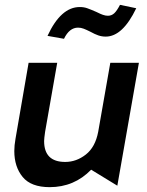

<svg xmlns="http://www.w3.org/2000/svg" viewBox="-20 -762 607 792"><path d="M39 -139Q39 -74 73.5 -32Q108 10 185 10Q286 10 356 -62L464 4L553 -503H435L385 -218Q373 -155 334 -124.5Q295 -94 249 -94Q162 -94 162 -180Q162 -190 166 -218L216 -503H98L44 -190Q39 -162 39 -139ZM302 -648Q314 -648 325.5 -643.5Q337 -639 353 -631Q371 -621 385.5 -616Q400 -611 416 -611Q486 -611 542 -728L475 -742Q462 -717 451 -707Q440 -697 425 -697Q415 -697 404 -701Q393 -705 386.5 -708.5Q380 -712 377 -713Q354 -723 340 -728Q326 -733 309 -733Q231 -733 176 -614L244 -602Q266 -648 302 -648Z"/></svg>

Font: Geom Medium
Style: Italic
Weight: 500
Italic angle: -10°
Version: Version 1.102